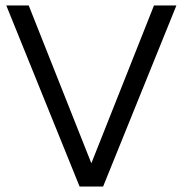

<svg xmlns="http://www.w3.org/2000/svg" viewBox="-20 -682 668 702"><path d="M543 -662H625L357 0H271L3 -662H85L314 -85Z"/></svg>

Font: Questrial
Style: Regular
Weight: 400
Designer: Joe Prince
Foundry: Joe Prince
Version: Version 1.002